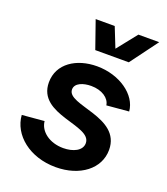

<svg xmlns="http://www.w3.org/2000/svg" viewBox="-137 -825 813 937"><g transform="rotate(20 269.5 -357.0)"><path d="M261 16C387 16 478 -54 478 -152C478 -324 207 -286 207 -368C207 -401 248 -416 290 -416C346 -416 386 -388 391 -352L506 -362C499 -447 401 -516 284 -516C178 -516 89 -460 89 -362C89 -193 360 -238 360 -144C360 -105 315 -84 264 -84C192 -84 139 -125 134 -177L19 -167C26 -66 125 16 261 16ZM248 -587H422L528 -730H420L338 -627L297 -730H198Z"/></g></svg>

Font: Uncut Sans Semibold Italic
Style: Regular
Weight: 600
Italic angle: -11°
Designer: Kasper Nordkvist
Foundry: UNCUT.wtf
Version: Version 1.304;Glyphs 3.2 (3246)